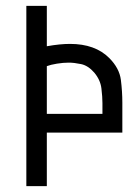

<svg xmlns="http://www.w3.org/2000/svg" viewBox="-20 -636 478 656"><path d="M70 0V-616H140V-478Q185 -486 219 -486Q305 -486 353 -438Q388 -403 393 -363Q398 -323 398 -285V-183H140V0ZM140 -247H330V-284Q330 -305 326.5 -334Q323 -363 302 -388Q281 -412 257 -417Q233 -422 215 -422Q196 -422 174.5 -418.5Q153 -415 140 -410Z"/></svg>

Font: Aubrey
Style: Regular
Weight: 400
Designer: Gayaneh Bagdasaryan
Foundry: Cyreal.org
Version: Version 1.102; ttfautohint (v1.8.3)